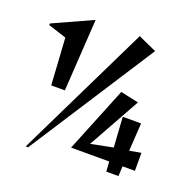

<svg xmlns="http://www.w3.org/2000/svg" viewBox="-142 -947 1114 1111"><g transform="rotate(20 415.0 -391.0)"><path d="M533 -803 646 -752 146 22H131ZM19 -694 261 -804 233 -360H149L131 -648L19 -684ZM543 -463 654 -439 476 -119 612 -146 600 -331H713L702 -159L773 -172V-61H697L694 0H619L615 -61H380Z"/></g></svg>

Font: Tiejili SC
Style: Regular
Weight: 400
Designer: Buernia
Foundry: Ershou Xiaoxi Press
Version: Version 1.100